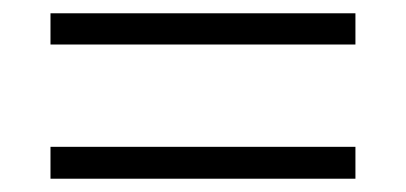

<svg xmlns="http://www.w3.org/2000/svg" viewBox="-20 -497 611 289"><path d="M56 -430V-477H515V-430ZM56 -228V-276H515V-228Z"/></svg>

Font: Noto Sans Canadian Aboriginal Light
Style: Regular
Weight: 300
Designer: Monotype Design Team, Typotheque's Kevin King
Foundry: Monotype Imaging Inc.
Version: Version 2.004; ttfautohint (v1.8.4.7-5d5b)